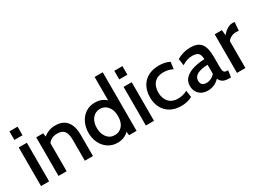

<svg xmlns="http://www.w3.org/2000/svg" viewBox="-28 -1434 2885 2128"><g transform="rotate(-30 1415.0 -370.0)"><path d="M60 -700H164V-590H60ZM60 -494H164V0H60Z M725 -274V0H621V-270Q621 -345 594 -379.5Q567 -414 505 -414Q467 -414 437 -400Q407 -386 388 -359V0H284V-494H373L379 -449Q446 -503 530 -503Q629 -503 677 -442.5Q725 -382 725 -274Z M1283 -750V0H1187L1181 -47Q1126 10 1037 10Q971 10 919 -24Q867 -58 838.5 -117Q810 -176 810 -246Q810 -315 837.5 -374Q865 -433 916.5 -468Q968 -503 1037 -503Q1125 -503 1179 -450V-750ZM1187 -246Q1187 -323 1149 -368.5Q1111 -414 1054 -414Q991 -414 954 -367.5Q917 -321 917 -246Q917 -174 954 -126.5Q991 -79 1054 -79Q1112 -79 1149.5 -122.5Q1187 -166 1187 -246Z M1402 -700H1506V-590H1402ZM1402 -494H1506V0H1402Z M1597 -245Q1597 -319 1626 -377.5Q1655 -436 1714 -470Q1773 -504 1859 -504Q1936 -504 1993 -474L1981 -386Q1925 -414 1863 -414Q1787 -414 1745.5 -369.5Q1704 -325 1704 -247Q1704 -171 1745.5 -125Q1787 -79 1862 -79Q1925 -79 1982 -110L1994 -24Q1970 -9 1932 0.5Q1894 10 1854 10Q1772 10 1714 -23.5Q1656 -57 1626.5 -115Q1597 -173 1597 -245Z M2043 -135Q2043 -200 2088.5 -239Q2134 -278 2199 -294.5Q2264 -311 2331 -312Q2330 -369 2306.5 -390.5Q2283 -412 2231 -412Q2199 -412 2167.5 -402.5Q2136 -393 2098 -370L2086 -455Q2123 -478 2167.5 -490.5Q2212 -503 2259 -503Q2351 -503 2393 -453Q2435 -403 2435 -283V-168Q2435 -129 2438.5 -110Q2442 -91 2452.5 -83Q2463 -75 2486 -75H2498L2486 10H2463Q2411 10 2384.5 -6Q2358 -22 2342 -56Q2315 -25 2276 -7.5Q2237 10 2191 10Q2126 10 2084.5 -30Q2043 -70 2043 -135ZM2331 -125V-241Q2151 -235 2151 -140Q2151 -72 2223 -72Q2252 -72 2281.5 -86Q2311 -100 2331 -125Z M2568 -494H2660L2667 -425Q2733 -504 2805 -504Q2816 -504 2828 -502L2819 -393Q2803 -397 2783 -397Q2749 -397 2719 -381Q2689 -365 2676 -344V0H2568Z"/></g></svg>

Font: Cabin Medium
Style: Regular
Weight: 500
Designer: Pablo Impallari
Foundry: Pablo Impallari. http://www.impallari.com Igino Marini. http://www.ikern.com
Version: Version 2.200